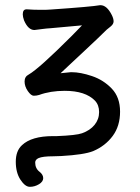

<svg xmlns="http://www.w3.org/2000/svg" viewBox="-20 -508 540 742"><path d="M116 120Q116 143 133 156Q147 167 147 180.5Q147 194 130.5 204Q114 214 95.5 214Q77 214 59 186.5Q41 159 41 117Q41 75 65 53Q102 18 185 18H200Q275 15 297 7Q328 -4 345.5 -25.5Q363 -47 363 -75Q363 -102 347 -119Q310 -157 230 -157Q175 -157 131 -141Q121 -138 110.5 -138Q100 -138 87.5 -156Q75 -174 75 -193Q75 -212 91 -220Q131 -243 257 -369Q279 -392 297 -410L176 -399Q159 -398 144.5 -396Q130 -394 113 -392Q89 -392 73 -429Q68 -443 68 -452.5Q68 -462 71.5 -467Q75 -472 83 -472Q110 -470 138 -470Q164 -470 174 -471Q334 -482 367 -488H368Q393 -488 412 -450Q419 -436 419 -425.5Q419 -415 408 -406L392 -393Q365 -366 306 -311Q247 -256 214 -225Q250 -229 253.5 -229Q257 -229 257 -229Q291 -229 335.5 -214Q380 -199 412 -165.5Q444 -132 444 -76.5Q444 -21 415.5 17.5Q387 56 340 76Q305 90 217 95Q217 95 185 96Q145 96 129 103Q116 109 116 120Z"/></svg>

Font: Moon Stars Kai HW
Style: Bold
Weight: 700
Designer: GuiWonder
Version: Version 1.101